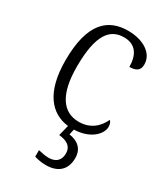

<svg xmlns="http://www.w3.org/2000/svg" viewBox="-192 -628 819 943"><g transform="rotate(30 218.0 -157.0)"><path d="M227 230C294 230 336 196 336 128C336 74 301 48 253 41L260 10C354 7 401 -47 401 -86C401 -102 397 -112 389 -120C368 -74 328 -35 261 -35C169 -35 118 -111 118 -265C118 -450 170 -506 248 -506C317 -506 342 -456 342 -393C380 -393 400 -406 400 -440C400 -503 335 -544 249 -544C137 -544 54 -478 54 -264C54 -85 125 -3 226 9L211 69C257 74 285 91 285 131C285 172 260 192 221 192C203 192 184 188 162 183V220C184 227 208 230 227 230Z"/></g></svg>

Font: Noto Serif Georgian SemiCondensed Light
Style: Regular
Weight: 300
Width: 4
Designer: Monotype Design Team, Akaki Razmadze
Foundry: Google LLC
Version: Version 2.003